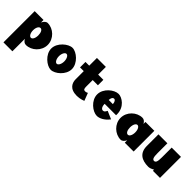

<svg xmlns="http://www.w3.org/2000/svg" viewBox="174 -1902 3361 3361"><g transform="rotate(45 1854.5 -222.0)"><path d="M625.6 -257C625.6 -407 494.3 -528 355.3 -528C318.3 -528 286.7 -497 266.7 -455H264.2V-513H45.4V260H266.7V-49C288.8 -8 318.9 15 355.3 15C494.3 15 625.6 -107 625.6 -257ZM390.6 -257C390.6 -186 362.6 -136 327.3 -136C292.5 -136 261.7 -186 261.7 -257C261.7 -327 290.9 -377 327.3 -377C365.3 -377 390.6 -327 390.6 -257Z M902.8 -256.3C902.8 -321.5 932.7 -378.7 968.8 -378.7C1004.9 -378.7 1034.2 -321.5 1034.2 -256.3C1034.2 -191 1004.9 -134.3 968.8 -134.3C932.7 -134.3 902.8 -191 902.8 -256.3ZM712.6 -256C712.6 -111 870.1 15 969.2 15C1070.3 15 1224.4 -111 1224.4 -256C1224.4 -401 1070.3 -528 969.2 -528C870.1 -528 712.6 -401 712.6 -256Z M1395.5 -513H1303V-378H1395.5V-181C1395.5 -90 1438 15 1614.3 15C1699.7 15 1771 -17 1771 -17L1716 -160C1716 -160 1689.7 -144 1661 -144C1626 -144 1616.8 -167 1616.8 -215V-378H1746V-513H1616.8V-704H1395.5Z M2341 -232C2342.2 -238 2342.2 -249 2342.2 -256C2342.2 -436 2193.5 -528 2110.5 -528C2005.4 -528 1848.8 -406 1848.8 -256C1848.8 -107 2005.4 15 2110.5 15C2170.6 15 2258.5 -22 2331 -119L2183.2 -183C2160.6 -137 2147.4 -126 2117.3 -126C2093.6 -126 2058.8 -153 2058.8 -232ZM2061.4 -330C2063 -377 2080.9 -413 2113.1 -413C2140.5 -413 2160 -384 2164.3 -330Z M2429.1 -256C2429.1 -106 2560.4 15 2699.5 15C2736.4 15 2768 -16 2788.1 -58H2789.1V0H3007.9V-513H2788.1V-464C2765.9 -505 2735.9 -528 2699.5 -528C2560.4 -528 2429.1 -406 2429.1 -256ZM2664.1 -256C2664.1 -327 2692.1 -377 2727.4 -377C2762.2 -377 2791.6 -327 2791.6 -256C2791.6 -186 2763.8 -136 2727.4 -136C2689.4 -136 2664.1 -186 2664.1 -256Z M3430.4 -520V-276C3430.4 -175 3416.1 -136 3377.1 -136C3338.1 -136 3323.9 -175 3323.9 -276V-520H3102.6V-233C3102.6 -61 3210.1 8 3377.1 8C3411.2 8 3443.4 -6 3485.4 -29V0H3660.4V-520Z"/></g></svg>

Font: Blink
Style: Wide
Weight: 400
Designer: Mew Too
Foundry: Cannot Into Space Fonts
Version: Version 001.000